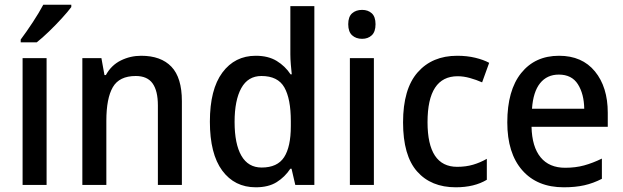

<svg xmlns="http://www.w3.org/2000/svg" viewBox="-20 -852 2647 816"><path d="M178 -66H76V-605H178ZM283 -822Q269 -803 243 -774.5Q217 -746 188 -718Q159 -690 136 -672H68V-684Q92 -716 119 -757Q146 -798 164 -832H283Z M580 -615Q664 -615 708.5 -568.5Q753 -522 753 -422V-66H651V-404Q651 -466 628.5 -497.5Q606 -529 557 -529Q487 -529 459.5 -481.5Q432 -434 432 -339V-66H330V-605H411L424 -533H430Q453 -575 493.5 -595Q534 -615 580 -615Z M1067 -56Q977 -56 924.5 -127Q872 -198 872 -335Q872 -472 925 -543.5Q978 -615 1067 -615Q1120 -615 1156 -593Q1192 -571 1215 -536H1220Q1218 -554 1216 -578Q1214 -602 1214 -621V-826H1316V-66H1235L1219 -135H1214Q1191 -100 1156 -78Q1121 -56 1067 -56ZM1092 -140Q1159 -140 1187.5 -184Q1216 -228 1216 -316V-337Q1216 -432 1188.5 -480.5Q1161 -529 1091 -529Q1034 -529 1005.5 -477.5Q977 -426 977 -334Q977 -240 1006 -190Q1035 -140 1092 -140Z M1519 -810Q1544 -810 1560 -795.5Q1576 -781 1576 -749Q1576 -717 1560 -702Q1544 -687 1519 -687Q1493 -687 1476.5 -702Q1460 -717 1460 -749Q1460 -781 1476.5 -795.5Q1493 -810 1519 -810ZM1569 -605V-66H1467V-605Z M1917 -56Q1812 -56 1752.5 -123.5Q1693 -191 1693 -332Q1693 -474 1755 -544.5Q1817 -615 1923 -615Q1965 -615 2000 -606.5Q2035 -598 2059 -585L2029 -502Q2004 -513 1977 -520.5Q1950 -528 1925 -528Q1797 -528 1797 -333Q1797 -143 1923 -143Q1960 -143 1990.5 -152Q2021 -161 2049 -177V-88Q1996 -56 1917 -56Z M2356 -615Q2454 -615 2508.5 -548.5Q2563 -482 2563 -373V-313H2239Q2241 -228 2277.5 -183.5Q2314 -139 2382 -139Q2426 -139 2462.5 -149Q2499 -159 2538 -178V-92Q2501 -73 2463 -64.5Q2425 -56 2376 -56Q2263 -56 2199.5 -128.5Q2136 -201 2136 -332Q2136 -468 2195 -541.5Q2254 -615 2356 -615ZM2355 -535Q2305 -535 2275.5 -498.5Q2246 -462 2241 -390H2463Q2462 -453 2436 -494Q2410 -535 2355 -535Z"/></svg>

Font: Noto Sans Malayalam UI SemiCondensed Medium
Style: Regular
Weight: 500
Width: 4
Designer: Jelle Bosma - Monotype Design Team
Foundry: Monotype Imaging Inc.
Version: Version 2.104; ttfautohint (v1.8.4.7-5d5b)